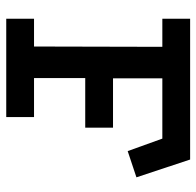

<svg xmlns="http://www.w3.org/2000/svg" viewBox="-27 -602 629 615"><g transform="rotate(90 287.5 -294.5)"><path d="M40 -589H491L548 -417L464 -389L424 -500H231V-342H389V-253H230V-89H355V0H40V-89H129L130 -500H40Z"/></g></svg>

Font: Podkova SemiBold
Style: Regular
Weight: 600
Designer: Ilya Yudin
Foundry: Cyreal (www.cyreal.org)
Version: Version 2.103